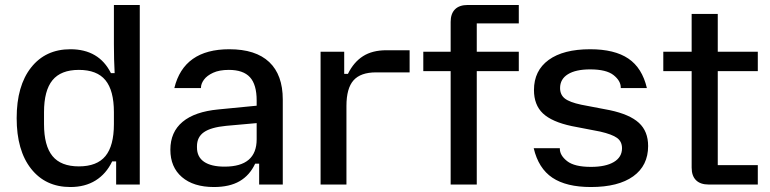

<svg xmlns="http://www.w3.org/2000/svg" viewBox="-20 -742 3098 772"><path d="M47 -267Q47 -397 105 -470.5Q163 -544 263 -544Q378 -544 426 -448H441Q438 -501 438 -564V-722H542V0H447V-93H431Q407 -43 364.5 -16.5Q322 10 263 10Q163 10 105 -63.5Q47 -137 47 -267ZM297 -73Q370 -73 404 -114.5Q438 -156 438 -243V-291Q438 -378 404 -419.5Q370 -461 297 -461Q225 -461 191 -419.5Q157 -378 157 -291V-243Q157 -156 191 -114.5Q225 -73 297 -73Z M665 -140Q665 -211 714 -252Q763 -293 858 -302L1012 -317V-338Q1012 -402 985 -431.5Q958 -461 900 -461Q862 -461 837 -449.5Q812 -438 800 -421.5Q788 -405 788 -389V-388H681Q719 -544 902 -544Q1008 -544 1062.5 -492.5Q1117 -441 1117 -342V0H1022V-84H1006Q984 -37 943.5 -13.5Q903 10 840 10Q758 10 711.5 -30Q665 -70 665 -140ZM883 -72Q1012 -72 1012 -182V-247L889 -236Q828 -230 800 -210.5Q772 -191 772 -154V-149Q772 -111 800.5 -91.5Q829 -72 883 -72Z M1269 -534H1364V-445H1379Q1402 -492 1439.5 -516Q1477 -540 1534 -540H1627V-451H1492Q1430 -451 1401.5 -419Q1373 -387 1373 -316V0H1269Z M1861 -722H2066V-648H1897V-534H2066V-456H1897V0H1792V-456H1682V-534H1792V-654Q1792 -687 1809.5 -704.5Q1827 -722 1861 -722Z M2126 -146H2231V-144Q2231 -117 2260.5 -94Q2290 -71 2356 -71Q2415 -71 2448 -90.5Q2481 -110 2481 -146Q2481 -173 2461 -187.5Q2441 -202 2393 -213L2279 -235Q2199 -252 2163 -286Q2127 -320 2127 -380Q2127 -458 2186 -501Q2245 -544 2353 -544Q2451 -544 2506.5 -506.5Q2562 -469 2581 -388H2476V-390Q2476 -417 2447 -440Q2418 -463 2353 -463Q2295 -463 2263.5 -443.5Q2232 -424 2232 -388Q2232 -361 2251 -346Q2270 -331 2317 -321L2432 -299Q2512 -282 2549 -248Q2586 -214 2586 -155Q2586 -76 2526 -33Q2466 10 2356 10Q2257 10 2201 -27.5Q2145 -65 2126 -146Z M2761 -68V-456H2647V-534H2761V-686H2866V-534H3027V-456H2866V-78H3027V0H2830Q2796 0 2778.5 -17.5Q2761 -35 2761 -68Z"/></svg>

Font: Mozilla Text BETA Medium
Style: Regular
Weight: 500
Designer: Studio DRAMA
Foundry: Studio DRAMA
Version: Version 0.100